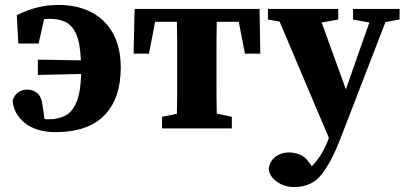

<svg xmlns="http://www.w3.org/2000/svg" viewBox="-20 -519 1639 776"><path d="M205 15Q127 15 81 -21.5Q35 -58 31 -113Q38 -135 54 -146Q70 -157 89 -157Q114 -157 131.5 -142Q149 -127 153 -86L160 -38Q164 -37 168.5 -37Q173 -37 177 -37Q216 -37 244.5 -52Q273 -67 289.5 -107Q306 -147 308 -220L133 -216V-278L307 -275Q304 -345 288 -381Q272 -417 245 -430Q218 -443 180 -443Q174 -443 168.5 -442.5Q163 -442 158 -441L136 -343H54L48 -458Q88 -478 129.5 -488.5Q171 -499 217 -499Q292 -499 348.5 -470Q405 -441 436.5 -384.5Q468 -328 468 -246Q468 -120 401.5 -52.5Q335 15 205 15Z M520 -302 524 -483H1029L1032 -302H970L945 -431H856Q855 -394 855 -350Q855 -306 855 -273V-210Q855 -179 855 -137.5Q855 -96 856 -60L917 -47V0H635V-47L695 -59Q696 -96 696 -137.5Q696 -179 696 -210V-273Q696 -306 696 -350Q696 -394 695 -431H607L582 -302Z M1407 -440V-483H1595V-440L1538 -430L1356 41Q1319 137 1279 187Q1239 237 1169 237Q1129 237 1098.5 215Q1068 193 1066 162Q1072 129 1095.5 113Q1119 97 1148 97Q1168 97 1191 105.5Q1214 114 1234 144L1240 153Q1284 109 1309 39V38L1110 -432L1063 -440V-483H1347V-440L1280 -428L1378 -158L1427 -298L1473 -428Z"/></svg>

Font: Source Serif 4
Style: Bold
Weight: 700
Designer: Frank Grießhammer
Foundry: Adobe
Version: Version 4.005;hotconv 1.1.0;makeotfexe 2.6.0